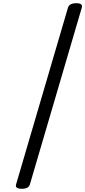

<svg xmlns="http://www.w3.org/2000/svg" viewBox="-20 -1098 531 1195"><path d="M116 77Q72 77 80 50L403 -1050Q411 -1078 455 -1078Q498 -1078 489 -1050L166 50Q158 77 116 77Z"/></svg>

Font: Playwrite AU QLD
Style: Regular
Weight: 400
Designer: Veronika Burian, José Scaglione
Foundry: TypeTogether
Version: Version 1.002